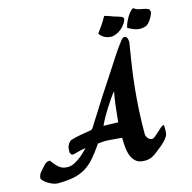

<svg xmlns="http://www.w3.org/2000/svg" viewBox="-135 -1048 1179 1182"><g transform="rotate(-15 455.0 -457.0)"><path d="M738 -712Q727 -646 717.5 -582.5Q708 -519 701 -453Q693 -378 689 -304Q685 -230 685 -154Q685 -139 696 -125.5Q707 -112 723 -112Q730 -112 741 -121Q752 -130 764.5 -141.5Q777 -153 789.5 -164Q802 -175 812 -178Q815 -168 814.5 -156.5Q814 -145 814 -134Q814 -117 805 -102.5Q796 -88 783.5 -75.5Q771 -63 756.5 -51.5Q742 -40 731 -31Q711 -14 691 -4Q671 6 644 6Q608 6 588.5 -10.5Q569 -27 559.5 -52.5Q550 -78 547.5 -108.5Q545 -139 545 -167Q499 -171 464 -173.5Q429 -176 392 -171Q358 -121 329 -88Q300 -55 266.5 -35Q233 -15 191 -6.5Q149 2 90 2Q78 2 64 -3Q50 -8 36 -15.5Q22 -23 11 -33Q0 -43 -6 -53Q-6 -76 9.5 -93.5Q25 -111 39 -127Q48 -137 56.5 -141.5Q65 -146 79 -146Q96 -120 118.5 -99.5Q141 -79 175 -79Q195 -79 213.5 -87.5Q232 -96 249.5 -108.5Q267 -121 282.5 -136Q298 -151 311 -164Q277 -159 252.5 -151.5Q228 -144 220 -146Q216 -149 211.5 -156Q207 -163 209 -180Q209 -196 217 -211Q225 -226 238 -234Q268 -244 300.5 -249.5Q333 -255 364 -260Q378 -262 384.5 -272.5Q391 -283 398 -294Q444 -368 491 -441Q538 -514 586 -586Q612 -626 638.5 -667Q665 -708 694 -745Q706 -761 715.5 -762.5Q725 -764 731 -757Q737 -750 739 -737Q741 -724 738 -712ZM453 -267Q467 -267 492.5 -266.5Q518 -266 546 -265Q552 -327 557.5 -372Q563 -417 571 -456Q561 -446 543 -420Q525 -394 506.5 -364.5Q488 -335 473 -307.5Q458 -280 453 -267ZM817 -920Q827 -912 838 -908Q849 -904 860.5 -902Q872 -900 883.5 -897.5Q895 -895 906 -890Q911 -888 913.5 -882.5Q916 -877 916 -871Q916 -865 914 -859.5Q912 -854 910 -849Q896 -820 879 -803Q862 -786 828 -786Q807 -786 787.5 -794Q768 -802 750 -812Q751 -823 758 -840Q765 -857 774.5 -873.5Q784 -890 795 -903Q806 -916 817 -920ZM632 -920Q653 -915 672.5 -907Q692 -899 713 -894Q721 -892 731.5 -887.5Q742 -883 747 -875Q745 -859 734.5 -843Q724 -827 709 -814Q694 -801 676 -793Q658 -785 642 -785Q620 -785 600.5 -795Q581 -805 569 -824Q586 -847 602 -870.5Q618 -894 632 -920Z"/></g></svg>

Font: Praegefest
Style: Regular
Weight: 600
Designer: Peter Wiegel nach alter Vorlage
Foundry: Peter Wiegel
Version: Version 1.000